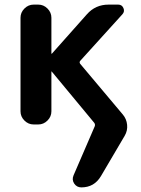

<svg xmlns="http://www.w3.org/2000/svg" viewBox="-20 -540 611 833"><path d="M126 0Q103 0 86 -17Q69 -34 69 -57V-463Q69 -486 86 -503Q103 -520 126 -520H146Q169 -520 186 -503Q203 -486 203 -463V-308Q203 -307 204 -307H205L357 -478Q394 -520 451 -520H493Q509 -520 515.5 -505Q522 -490 511 -478L328 -276Q323 -270 328 -263L513 -43Q529 -24 531.5 1.5Q534 27 521 49L418 224Q389 273 333 273Q313 273 302 256.5Q291 240 299 221L391 8Q394 0 389 -7L205 -229Q205 -230 204 -230Q203 -230 203 -229V-57Q203 -34 186 -17Q169 0 146 0Z"/></svg>

Font: Rounded Mplus 1c Bold
Style: Bold
Weight: 700
Version: Version 1.059.20150529